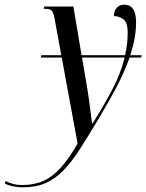

<svg xmlns="http://www.w3.org/2000/svg" viewBox="-160 -564 628 824"><path d="M-63 240Q-84 240 -105 235.5Q-126 231 -140 223L-136 213Q-123 220 -105 225Q-87 230 -64 230Q-13 230 26 212.5Q65 195 100.5 156Q136 117 173 52L105 -317H15L17 -327H103L75 -480Q70 -509 62.5 -517.5Q55 -526 37 -526H28L30 -536H155L190 -327H377Q388 -376 388 -424Q388 -469 368.5 -482Q349 -495 329 -495Q329 -518 341.5 -531Q354 -544 373 -544Q424 -544 424 -468Q424 -434 417.5 -398.5Q411 -363 399 -327H448L446 -317H396Q375 -257 341.5 -193Q308 -129 266 -59Q219 20 182.5 76.5Q146 133 110.5 169Q75 205 34 222.5Q-7 240 -63 240ZM235 -35H238Q283 -107 320 -176Q357 -245 375 -317H192L214 -188Q220 -152 225.5 -108.5Q231 -65 235 -35Z"/></svg>

Font: Noto Serif Display ExtraCondensed
Style: Italic
Weight: 400
Width: 2
Italic angle: -12°
Designer: Monotype Design Team
Foundry: Monotype Imaging Inc.
Version: Version 2.009